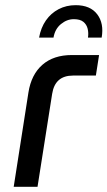

<svg xmlns="http://www.w3.org/2000/svg" viewBox="-20 -723 416 743"><path d="M33 0 90 -365Q101 -434.6 144.1 -472.3Q187.2 -510 258 -510H363.4L351 -430.6H262.8Q227.8 -430.6 207.6 -413Q187.4 -395.4 181.8 -359.8L125.2 0ZM131.2 -577.4Q138.2 -616 157.7 -644Q177.2 -672 206.9 -687.5Q236.6 -703 272.8 -703Q329.4 -703 356.2 -667.7Q383 -632.4 373.4 -577.4H320.4Q323.2 -595.4 319.2 -611.8Q315.2 -628.2 302.6 -638.5Q290 -648.8 265.6 -648.8Q238.8 -648.8 215.7 -629.7Q192.6 -610.6 187 -577.4Z"/></svg>

Font: MuseoModerno Thin
Style: Italic
Weight: 100
Italic angle: -9°
Designer: Pablo Cosgaya, Héctor Gatti, Marcela Romero, and the Authors of The MuseoModerno Project.
Foundry: Omnibus-Type Team
Version: Version 1.003